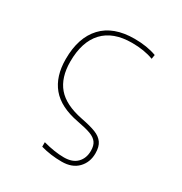

<svg xmlns="http://www.w3.org/2000/svg" viewBox="-173 -666 946 998"><g transform="rotate(30 300.0 -166.5)"><path d="M212 188V161Q282 180 337 180Q388 180 415 152.5Q442 125 442 80Q442 49 429 31Q416 13 388 2.5Q360 -8 306 -18Q194 -39 142 -101.5Q90 -164 90 -268Q90 -397 156 -467.5Q222 -538 348 -538Q423 -538 480 -517L476 -492Q421 -513 347 -513Q234 -513 175.5 -450Q117 -387 117 -268Q117 -173 164 -117.5Q211 -62 317 -41Q374 -30 405.5 -17.5Q437 -5 453 17.5Q469 40 469 80Q469 134 434.5 169.5Q400 205 338 205Q272 205 212 188Z"/></g></svg>

Font: Noto Sans Mono UI Thin
Style: Regular
Weight: 250
Monospace: yes
Designer: Monotype Design team
Foundry: Monotype Imaging Inc.
Version: Version 1.000